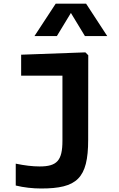

<svg xmlns="http://www.w3.org/2000/svg" viewBox="-20 -838 660 1067"><path d="M470 -61 470.5 -531 454.5 -547 97.5 -534V-417.5H327V-56C327 54.5 296.5 87 200.5 87C159.5 87 116 81.5 67.5 71.5V193C112 204 162 209.5 208.5 209.5C407 209.5 470 154.5 470 -61ZM171.5 -637.5H296L374 -766L452 -637.5H576L458.5 -817.5H289.5Z"/></svg>

Font: Monaspace Neon
Style: Bold
Weight: 700
Designer: Riley Cran & the Lettermatic Team
Foundry: Lettermatic
Version: Version 1.200 (Monaspace Neon)